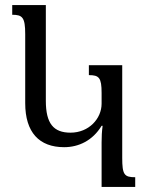

<svg xmlns="http://www.w3.org/2000/svg" viewBox="-20 -734 584 754"><path d="M379 0H511V-38C468 -38 460 -48 460 -114V-478H329V-439C369 -439 379 -429 379 -369V-327C379 -268 329 -213 257 -213C190 -213 160 -249 160 -338V-714H28V-676C68 -676 79 -666 79 -600V-329C79 -214 134 -156 232 -156C289 -156 344 -182 379 -240H383C380 -218 379 -197 379 -175Z"/></svg>

Font: Noto Serif Armenian ExtraCondensed Medium
Style: Regular
Weight: 500
Width: 2
Designer: Monotype Design Team
Foundry: Monotype Imaging Inc.
Version: Version 2.008